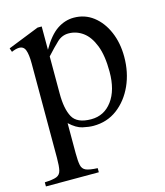

<svg xmlns="http://www.w3.org/2000/svg" viewBox="-109 -539 713 832"><g transform="rotate(-15 247.5 -122.5)"><path d="M-5.9 214.8V196.3Q30.8 194.8 47.1 188.5Q63.5 182.1 67.9 163.3Q72.3 144.5 72.3 107.4V-315.9Q72.3 -356 64.7 -376.2Q57.1 -396.5 35.2 -395.5Q22 -395 2.9 -386.7L-2.9 -403.8L137.2 -459.5H155.8V-355Q189 -413.1 224.4 -436.8Q259.8 -460.4 299.3 -460.4Q348.6 -460.4 386.5 -431.4Q424.3 -402.3 445.8 -352.5Q467.3 -302.7 467.3 -240.7Q467.3 -170.4 441.2 -112.5Q415 -54.7 368.9 -20Q322.8 14.6 261.7 14.6Q241.2 14.6 213.6 8.5Q186 2.4 155.8 -25.9V109.4Q155.8 144.5 159.7 162.8Q163.6 181.2 179.4 188Q195.3 194.8 231.4 196.3V214.8ZM259.8 -15.6Q317.9 -15.6 353.5 -63.5Q389.2 -111.3 389.2 -194.3Q389.2 -267.1 371.3 -312.5Q353.5 -357.9 324.2 -379.2Q294.9 -400.4 259.8 -400.4Q230.5 -400.4 208.3 -379.4Q186 -358.4 155.8 -325.2V-157.7Q155.8 -89.8 176 -52.7Q196.3 -15.6 259.8 -15.6Z"/></g></svg>

Font: Awami Nastaliq
Style: Regular
Weight: 400
Designer: Peter Martin, SIL International
Foundry: SIL International
Version: Version 3.100